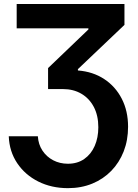

<svg xmlns="http://www.w3.org/2000/svg" viewBox="-20 -748 706 983"><path d="M24.9 -50.3H173.8Q176.3 -8.8 197.3 22.9Q218.3 54.7 252.2 72.5Q286.1 90.3 327.6 90.3Q376.5 90.3 411.4 65.9Q446.3 41.5 464.8 -0.7Q483.4 -43 483.4 -96.7Q483.4 -156.7 460.2 -200.7Q437 -244.6 396.2 -268.3Q355.5 -292 302.2 -292H226.1V-399.4L432.6 -597.2V-603H65.4V-727.5H617.2V-620.6L378.9 -394V-387.2Q455.6 -381.3 513.4 -343.3Q571.3 -305.2 603.5 -242.4Q635.7 -179.7 635.7 -99.1Q635.7 -30.3 613.3 27.1Q590.8 84.5 549.8 126.7Q508.8 168.9 452.4 192.1Q396 215.3 328.1 215.3Q243.7 215.3 176 181.4Q108.4 147.5 68.1 87.4Q27.8 27.3 24.9 -50.3Z"/></svg>

Font: Inter 28pt
Style: Bold
Weight: 700
Designer: Rasmus Andersson
Foundry: rsms
Version: Version 4.001;git-66647c0bb